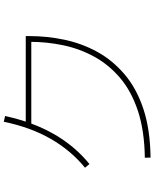

<svg xmlns="http://www.w3.org/2000/svg" viewBox="82 -906 835 1040"><g transform="rotate(-90 500.0 -385.5)"><path d="M167 12 166 -19Q313 -21 420 -56.5Q527 -92 599 -153.5Q671 -215 714 -294Q757 -373 775.5 -462Q794 -551 794 -642L802 -634H341V-664H825V-642Q825 -549 805.5 -455.5Q786 -362 741 -279Q696 -196 620 -130.5Q544 -65 432.5 -27.5Q321 10 167 12ZM132 -319 112 -343Q206 -420 268.5 -529Q331 -638 361 -783L392 -776Q328 -478 132 -319Z"/></g></svg>

Font: Murecho Thin ExtraLight
Style: Regular
Weight: 250
Version: Version 1.010